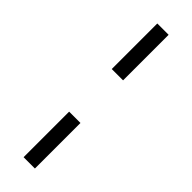

<svg xmlns="http://www.w3.org/2000/svg" viewBox="-304 -837 924 924"><g transform="rotate(45 158.5 -375.0)"><path d="M120 -520V-830H197V-520ZM120 80V-230H197V80Z"/></g></svg>

Font: Graduate
Style: Regular
Weight: 400
Version: Version 1.001